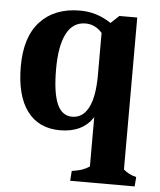

<svg xmlns="http://www.w3.org/2000/svg" viewBox="-51 -537 661 792"><g transform="rotate(5 279.5 -140.5)"><path d="M345 145V-59Q302 7 209 7Q120 7 72.5 -57Q25 -121 25 -242Q25 -364 84.5 -428Q144 -492 249 -492Q319 -492 378 -452L412 -484H486V145Q507 164 539 172L536 211H269L272 170Q298 166 313 161Q328 156 345 145ZM345 -234V-408Q316 -441 276 -441Q224 -441 197.5 -390.5Q171 -340 171 -243Q171 -147 191 -100Q211 -53 254 -53Q298 -53 321.5 -98.5Q345 -144 345 -234Z"/></g></svg>

Font: Caladea
Style: Bold
Weight: 700
Designer: Carolina Giovagnoli and Andres Torresi
Foundry: Carolina Giovagnoli & Andres Torresi
Version: Version 1.001